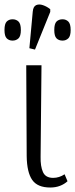

<svg xmlns="http://www.w3.org/2000/svg" viewBox="-54 -827 335 856"><path d="M170 9Q113 9 89.5 -25Q66 -59 65 -131L63 -536H131L127 -128Q126 -86 137.5 -60Q149 -34 183 -34Q210 -34 234 -50L247 -19Q233 -6 213.5 1.5Q194 9 170 9ZM102 -606 77 -612 92 -775Q94 -798 107 -804Q120 -810 137.5 -804Q155 -798 170 -786V-774ZM2 -646Q-14 -646 -24 -656Q-34 -666 -34 -693Q-34 -721 -24 -731Q-14 -741 2 -741Q18 -741 28.5 -731Q39 -721 39 -693Q39 -666 28.5 -656Q18 -646 2 -646ZM225 -646Q208 -646 198 -656Q188 -666 188 -693Q188 -721 198 -731Q208 -741 225 -741Q240 -741 250.5 -731Q261 -721 261 -693Q261 -666 250.5 -656Q240 -646 225 -646Z"/></svg>

Font: Noto Serif SemiCondensed Light
Style: Regular
Weight: 300
Width: 4
Designer: Monotype Design Team
Foundry: Monotype Imaging Inc.
Version: Version 2.013